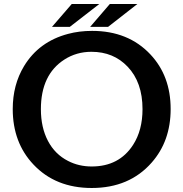

<svg xmlns="http://www.w3.org/2000/svg" viewBox="-20 -899 920 963"><path d="M339.8 -878.9H478L330.1 -764.2H240.7ZM530.8 -878.9H668.9L522 -764.2H432.1ZM441.9 -744.1Q623.5 -744.1 734.4 -626Q835.9 -518.1 835.9 -352.1Q835.9 -191.4 740.7 -83.5Q628.9 43.9 439.9 43.9Q258.8 43.9 147.9 -73.7Q43.9 -183.6 43.9 -352.1Q43.9 -473.6 100.6 -567.4Q175.3 -690.4 321.3 -729Q377.4 -744.1 441.9 -744.1ZM438.5 -639.2Q363.3 -639.2 302.7 -600.1Q185.1 -524.4 185.1 -351.6Q185.1 -259.3 220.7 -191.9Q255.9 -125 321.3 -91.8Q375 -64 439.9 -64Q577.6 -64 647.5 -172.4Q694.8 -245.6 694.8 -351.6Q694.8 -486.3 620.1 -564.5Q549.3 -639.2 438.5 -639.2Z"/></svg>

Font: FORM UDPGothic
Style: Bold
Weight: 700
Foundry: Pronama LLC
Version: Version 1.051